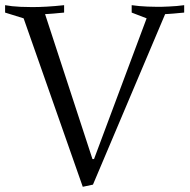

<svg xmlns="http://www.w3.org/2000/svg" viewBox="-20 -699 725 734"><path d="M333.5 -90.8H339.4L540.5 -628.9L483.4 -650.9V-679.2Q496.6 -677.2 512.7 -675.8Q526.4 -674.8 544.2 -673.8Q562 -672.9 582.5 -672.9Q588.4 -672.9 600.1 -673.1Q611.8 -673.3 626 -674.1Q640.1 -674.8 655.5 -676Q670.9 -677.2 684.1 -679.2V-650.9Q671.4 -649.9 661.9 -648.9Q652.3 -647.9 644 -647.2Q635.7 -646.5 627.9 -646Q620.1 -645.5 611.3 -645L335.4 6.8L296.4 15.1L70.3 -628.9L-0.5 -650.9V-679.2Q10.7 -677.2 26.4 -675.3Q39.6 -673.8 58.8 -672.9Q78.1 -671.9 103.5 -671.9Q128.4 -671.9 158.7 -673.6Q189 -675.3 225.1 -679.2V-650.9Q212.4 -649.9 202.9 -648.9Q193.4 -647.9 185.1 -647.2Q176.8 -646.5 168.9 -646Q161.1 -645.5 152.3 -645Z"/></svg>

Font: Simonetta
Style: Italic
Weight: 400
Italic angle: -2°
Designer: Gayaneh Bagdasaryan
Foundry: BrownFox
Version: Version 1.001